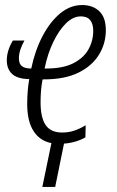

<svg xmlns="http://www.w3.org/2000/svg" viewBox="-20 -561 464 762"><path d="M319 -16Q302 -6 280.5 0.5Q259 7 234 9L199 181H148L184 7Q138 -2 113 -41Q88 -80 88 -148Q88 -174 90 -199Q92 -224 96 -247Q48 -248 27.5 -268Q7 -288 7 -321Q7 -341 13 -360.5Q19 -380 31 -400H77Q55 -361 55 -330Q55 -307 67.5 -298Q80 -289 104 -289Q119 -361 149 -418Q179 -475 219 -508Q259 -541 306 -541Q348 -541 374 -516.5Q400 -492 400 -441Q400 -388 372.5 -343.5Q345 -299 291 -272.5Q237 -246 155 -246H149Q141 -205 141 -155Q141 -95 161 -65Q181 -35 227 -35Q252 -35 274.5 -42.5Q297 -50 320 -64ZM162 -289Q230 -289 271 -310Q312 -331 331 -365Q350 -399 350 -439Q350 -466 338 -481Q326 -496 301 -496Q270 -496 242 -468.5Q214 -441 191.5 -394.5Q169 -348 157 -289Z"/></svg>

Font: Noto Sans ExtraCondensed Light
Style: Italic
Weight: 300
Width: 2
Italic angle: -12°
Designer: Monotype Design Team
Foundry: Monotype Imaging Inc.
Version: Version 2.013; ttfautohint (v1.8.4.7-5d5b)